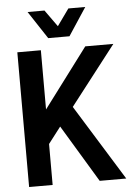

<svg xmlns="http://www.w3.org/2000/svg" viewBox="-60 -962 721 1008"><g transform="rotate(-5 300.0 -458.0)"><path d="M52 0V-710H176V-398L410 -710H558L317 -399L564 0H424L242 -302L176 -216V0ZM124 -916H213L276 -828L339 -916H428L332 -770H220Z"/></g></svg>

Font: Geist Mono SemiBold
Style: Regular
Weight: 600
Monospace: yes
Designer: Basement.studio, Andrés Briganti, Mateo Zaragoza
Foundry: Basement.studio, Vercel, Andrés Briganti, Guido Ferreyra, Mateo Zaragoza
Version: Version 1.500; ttfautohint (v1.8.4.7-5d5b)